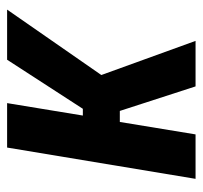

<svg xmlns="http://www.w3.org/2000/svg" viewBox="-35 -535 570 540"><g transform="rotate(-90 250.0 -265.0)"><path d="M17 0 105 -530H230L195 -317H214L352 -530H493L309 -265L405 0H277L208 -213H177L142 0Z"/></g></svg>

Font: Iosevka Curly XBdObl
Style: Regular
Weight: 800
Italic angle: -9°
Monospace: yes
Designer: Belleve Invis
Foundry: Belleve Invis
Version: Version 11.1.0; ttfautohint (v1.8.3)